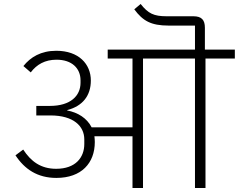

<svg xmlns="http://www.w3.org/2000/svg" viewBox="-20 -948 1204 968"><path d="M264 -51C391 -51 458 -126 458 -232C458 -242 457 -252 456 -261H648V0H701V-653H963V0H1016V-653H1164V-698H1013V-808C1013 -847 997 -866 955 -866H820C755 -866 727 -880 689 -928L657 -901C700 -843 741 -819 830 -819H963V-698H523V-653H648V-306H442C418 -353 372 -381 319 -391V-393C396 -413 438 -465 438 -542C438 -625 377 -692 264 -692C186 -692 134 -660 98 -615L135 -583C165 -623 207 -647 265 -647C342 -647 386 -604 386 -543V-531C386 -465 336 -414 231 -414H163V-366H234C351 -366 405 -312 405 -245V-222C405 -154 361 -97 263 -97C186 -97 136 -134 97 -194L58 -165C104 -95 169 -51 264 -51Z"/></svg>

Font: IBM Plex Devanagari Light
Style: Regular
Weight: 300
Designer: Mike Abbink, Paul van der Laan, Pieter van Rosmalen, Erin McLaughlin
Foundry: Bold Monday
Version: Version 1.0